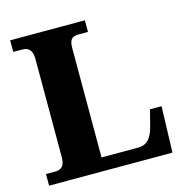

<svg xmlns="http://www.w3.org/2000/svg" viewBox="-106 -813 878 911"><g transform="rotate(-15 333.5 -357.0)"><path d="M24 -57H72Q92 -57 104.5 -70Q117 -83 117 -113V-599Q117 -657 68 -657H24V-714H391V-657H345Q320 -657 309.5 -645Q299 -633 299 -602V-65H480Q511 -65 530.5 -85.5Q550 -106 561 -151L580 -226H637L630 0H24Z"/></g></svg>

Font: Noto Serif ExtraBold
Style: Regular
Weight: 800
Designer: Monotype Design Team
Foundry: Monotype Imaging Inc.
Version: Version 1.001